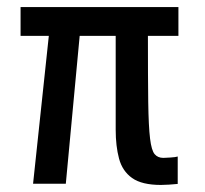

<svg xmlns="http://www.w3.org/2000/svg" viewBox="-20 -524 584 547"><path d="M438.5 2.9Q384.3 2.9 356.4 -16.8Q328.6 -36.6 319.1 -72.3Q309.6 -107.9 309.6 -154.3V-421.9H207L167.5 -0.5H74.2L119.1 -421.9H38.6V-503.9H488.3V-421.9H401.4Q401.4 -303.2 402.3 -233.4Q403.3 -163.6 407.5 -129.4Q411.6 -95.2 420.7 -84.7Q429.7 -74.2 445.3 -74.2Q449.7 -74.2 465.3 -75.2Q481 -76.2 486.3 -78.1V0Q478.5 1 461.9 2Q445.3 2.9 438.5 2.9Z"/></svg>

Font: Voltaire
Style: Regular
Weight: 400
Designer: Yvonne Schüttler, Eben Sorkin, Emma Marichal
Foundry: Sorkin Type Co.
Version: Version 1.010; ttfautohint (v1.8.4.7-5d5b)